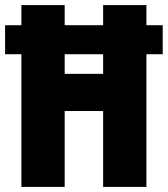

<svg xmlns="http://www.w3.org/2000/svg" viewBox="-25 -734 659 754"><path d="M59 0H229V-298H380V0H550V-521H614V-635H550V-714H380V-635H229V-714H59V-635H-5V-521H59ZM229 -444V-521H380V-444Z"/></svg>

Font: Noto Sans Arabic UI XCn Bk
Style: Regular
Weight: 900
Width: 2
Designer: Monotype Design Team, Nadine Chahine and Nizar Qandah
Foundry: Monotype Imaging Inc.
Version: Version 2.010